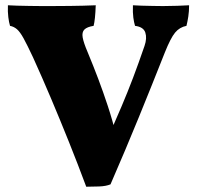

<svg xmlns="http://www.w3.org/2000/svg" viewBox="-20 -699 747 728"><path d="M307 9Q275 -77 241.5 -160.5Q208 -244 174 -324.5Q140 -405 105 -482Q83 -529 69.5 -553.5Q56 -578 44.5 -588Q33 -598 18 -601Q14 -614 11.5 -634Q9 -654 10 -679Q23 -678 45 -677.5Q67 -677 92 -676.5Q117 -676 139 -676Q161 -676 173 -676Q197 -676 246 -676.5Q295 -677 343 -679Q342 -651 340 -632Q338 -613 335 -601Q310 -597 300 -587Q290 -577 293.5 -557Q297 -537 312 -502Q334 -449 352.5 -400Q371 -351 388.5 -298Q406 -245 423 -178H390Q419 -244 441.5 -297Q464 -350 484.5 -404Q505 -458 528 -525Q538 -554 531 -575.5Q524 -597 492 -601Q488 -614 485.5 -632.5Q483 -651 484 -679Q496 -678 516.5 -677.5Q537 -677 559.5 -676.5Q582 -676 598 -676Q623 -676 652.5 -677Q682 -678 697 -679Q697 -656 694 -636.5Q691 -617 687 -601Q661 -596 644 -575.5Q627 -555 605 -500Q556 -376 506 -253.5Q456 -131 399 0Q382 7 356 8Q330 9 307 9Z"/></svg>

Font: Vollkorn Black
Style: Regular
Weight: 900
Designer: Friedrich Althausen
Foundry: Friedrich Althausen
Version: Version 5.000